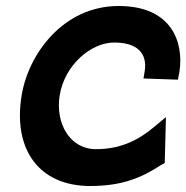

<svg xmlns="http://www.w3.org/2000/svg" viewBox="-20 -610 622 641"><path d="M52 -290C23 -110 111 11 281 11C390 11 454 -18 516 -58L530 -66L534 -219L493 -185C445 -145 386 -112 301 -112C212 -112 165 -199 179 -290C195 -393 284 -468 361 -468C435 -468 473 -435 463 -372L459 -348L574 -344L579 -370C594 -466 556 -590 376 -590C191 -590 74 -429 52 -290Z"/></svg>

Font: Charger Pro
Style: UltraObl
Weight: 900
Designer: Jasper
Foundry: Cannot Into Space Fonts
Version: Version 1.09